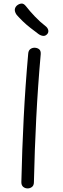

<svg xmlns="http://www.w3.org/2000/svg" viewBox="-20 -1034 352 1070"><path d="M137 -733Q138 -752 148.5 -760Q159 -768 172 -768Q187 -768 197.5 -760Q208 -752 207 -733Q191 -553 182 -376Q173 -199 169 -19Q169 -1 158.5 7.5Q148 16 134 16Q120 16 109.5 7.5Q99 -1 99 -19Q103 -199 112 -376Q121 -553 137 -733ZM195 -844Q171 -862 148.5 -879.5Q126 -897 107 -915.5Q88 -934 73 -951Q62 -967 62.5 -979.5Q63 -992 73 -1002Q84 -1012 98 -1014Q112 -1016 125 -999Q145 -973 174.5 -942Q204 -911 233 -889Q245 -880 248.5 -867.5Q252 -855 244 -845Q234 -833 221 -834Q208 -835 195 -844Z"/></svg>

Font: Playpen Sans Light
Style: Regular
Weight: 300
Designer: Laura Meseguer, Veronika Burian, José Scaglione
Foundry: TypeTogether
Version: Version 1.001